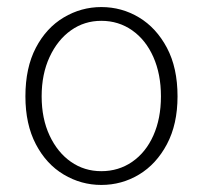

<svg xmlns="http://www.w3.org/2000/svg" viewBox="-20 -512 575 544"><path d="M267 12Q210 12 160.5 -17.5Q111 -47 81.5 -103.5Q52 -160 52 -239Q52 -320 81.5 -376.5Q111 -433 160.5 -462.5Q210 -492 267 -492Q325 -492 374 -462.5Q423 -433 453 -376.5Q483 -320 483 -239Q483 -160 453 -103.5Q423 -47 374 -17.5Q325 12 267 12ZM267 -27Q316 -27 354.5 -53.5Q393 -80 414.5 -128Q436 -176 436 -239Q436 -302 414.5 -350.5Q393 -399 354.5 -426Q316 -453 267 -453Q219 -453 181 -426Q143 -399 120.5 -350.5Q98 -302 98 -239Q98 -176 120.5 -128Q143 -80 181 -53.5Q219 -27 267 -27Z"/></svg>

Font: Mada Light
Style: Regular
Weight: 300
Designer: Khaled Hosny
Version: Version 1.5